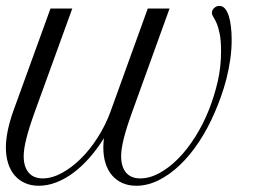

<svg xmlns="http://www.w3.org/2000/svg" viewBox="-63 -607 927 637"><path d="M376 -236.8Q356.9 -184.1 347.9 -148.4Q338.9 -112.8 338.9 -88.9Q338.9 -53.7 355.2 -34.4Q371.6 -15.1 402.3 -15.1Q433.1 -15.1 465.3 -32.5Q497.6 -49.8 527.8 -80.3Q558.1 -110.8 584.5 -152.6Q610.8 -194.3 630.4 -243.2Q648.4 -289.1 659.4 -336.9Q670.4 -384.8 670.4 -436Q670.4 -473.1 665.8 -495.4Q661.1 -517.6 655.3 -530.8Q649.4 -543.9 644.8 -551Q640.1 -558.1 640.1 -564.9Q640.1 -573.7 647.7 -580.6Q655.3 -587.4 665 -587.4Q675.8 -587.4 683.3 -578.6Q690.9 -569.8 695.8 -554.7Q700.7 -539.6 703.1 -519Q705.6 -498.5 705.6 -475.6Q705.6 -442.4 700.9 -409.9Q696.3 -377.4 688.5 -346.7Q680.7 -315.9 670.4 -287.4Q660.2 -258.8 649.4 -233.9Q626.5 -180.7 596.9 -136Q567.4 -91.3 533.4 -59.1Q499.5 -26.9 462.9 -8.8Q426.3 9.3 389.2 9.3Q363.3 9.3 343 0.2Q322.8 -8.8 308.6 -25.4Q294.4 -42 287.1 -65.4Q279.8 -88.9 279.8 -117.7Q279.8 -124.5 280.3 -132.3Q280.8 -140.1 281.7 -148.4Q259.3 -112.3 233.6 -83.3Q208 -54.2 180.4 -33.7Q152.8 -13.2 123.8 -2Q94.7 9.3 65.9 9.3Q40 9.3 19.8 0.2Q-0.5 -8.8 -14.6 -25.4Q-28.8 -42 -36.1 -65.4Q-43.5 -88.9 -43.5 -117.7Q-43.5 -142.6 -37.4 -173.1Q-31.2 -203.6 -19.5 -236.8L104.5 -578.6H176.8L52.7 -236.8Q33.7 -184.1 24.7 -148.4Q15.6 -112.8 15.6 -88.9Q15.6 -53.7 32 -34.4Q48.3 -15.1 79.1 -15.1Q108.9 -15.1 141.6 -32.7Q174.3 -50.3 204.8 -80.3Q235.4 -110.4 261.2 -150.9Q287.1 -191.4 303.7 -236.8L427.2 -578.6H499.5Z"/></svg>

Font: Petit Formal Script
Style: Regular
Weight: 400
Version: Version 1.001; ttfautohint (v0.8) -G 200 -r 50